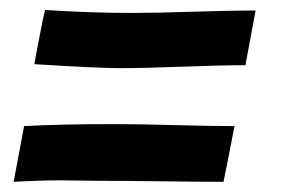

<svg xmlns="http://www.w3.org/2000/svg" viewBox="-20 -440 558 377"><path d="M27.3 -192.4Q96.7 -196.3 206.5 -196.3Q250.5 -196.3 325.2 -194.3Q399.9 -192.4 440.4 -192.4Q437 -173.8 429.9 -137.7Q422.9 -101.6 418.9 -83Q377 -83 298.6 -84Q220.2 -85 175.3 -85Q163.1 -85 138.4 -85.4Q113.8 -85.9 101.1 -85.9Q57.6 -85.9 6.8 -83Q10.3 -101.6 17.1 -137.9Q23.9 -174.3 27.3 -192.4ZM68.4 -420.4Q160.2 -414.6 237.3 -414.6Q283.7 -414.6 358.4 -417Q433.1 -419.4 481.9 -419.4Q478.5 -401.4 471.9 -365.5Q465.3 -329.6 461.9 -312Q415 -312 339.8 -309.1Q264.6 -306.2 216.3 -306.2Q171.4 -306.2 47.4 -314Q48.8 -322.3 53 -344.5Q57.1 -366.7 59.1 -376Q64.9 -406.2 68.4 -420.4Z"/></svg>

Font: Fantasque Sans Mono
Style: Bold Italic
Weight: 700
Italic angle: -11°
Monospace: yes
Designer: Jany Belluz
Version: Version 1.7.1